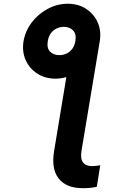

<svg xmlns="http://www.w3.org/2000/svg" viewBox="-20 -780 664 1011"><path d="M348.6 -490.2 505.4 -563.5 409.2 13.7Q402.3 55.7 417.2 75.2Q432.1 94.7 464.4 94.7Q474.1 94.7 484.9 93.5Q495.6 92.3 507.8 90.3L489.7 203.6Q472.7 207.5 453.9 209.2Q435.1 210.9 416 210.9Q329.1 210.9 289.1 160.2Q249 109.4 265.1 13.7ZM104 -563.5Q113.3 -617.2 147.2 -661.9Q181.2 -706.5 231.4 -733.4Q281.7 -760.3 336.9 -760.3Q392.1 -760.3 433.3 -733.4Q474.6 -706.5 494.4 -661.9Q514.2 -617.2 505.4 -563.5Q496.6 -509.8 461.7 -464.8Q426.8 -419.9 376.7 -393.1Q326.7 -366.2 271.5 -365.7Q216.8 -366.2 175.8 -392.8Q134.8 -419.4 115 -464.1Q95.2 -508.8 104 -563.5ZM293 -489.7Q313 -489.7 330.6 -498Q348.1 -506.3 360.6 -522.9Q373 -539.6 377 -564.5Q382.8 -601.6 364.7 -619.9Q346.7 -638.2 317.4 -638.7Q296.4 -638.7 278.3 -630.1Q260.3 -621.6 248 -605.2Q235.8 -588.9 231.9 -564.5Q225.1 -527.3 243.4 -508.5Q261.7 -489.7 293 -489.7Z"/></svg>

Font: Inter 28pt
Style: Bold Italic
Weight: 700
Italic angle: -9.3988°
Designer: Rasmus Andersson
Foundry: rsms
Version: Version 4.001;git-66647c0bb